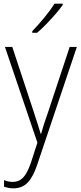

<svg xmlns="http://www.w3.org/2000/svg" viewBox="-20 -785 442 1047"><path d="M7 -529H47L164 -175Q179 -129 187.5 -102Q196 -75 202 -55H204Q217 -103 242 -173L360 -529H399L184 110Q162 178 131.5 210Q101 242 53 242Q28 242 2 233V197Q14 202 25.5 204.5Q37 207 50 207Q83 207 106 183.5Q129 160 149 101L184 -7ZM322 -758Q306 -735 282 -707.5Q258 -680 232 -653Q206 -626 182 -606H156V-615Q188 -648 222 -689.5Q256 -731 277 -765H322Z"/></svg>

Font: Noto Sans Gujarati UI SemiCondensed ExtraLight
Style: Regular
Weight: 200
Width: 4
Designer: Jelle Bosma - Monotype Design Team, Universal Thirst
Foundry: Monotype Imaging Inc.
Version: Version 2.106; ttfautohint (v1.8.4.7-5d5b)